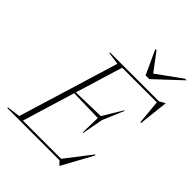

<svg xmlns="http://www.w3.org/2000/svg" viewBox="-309 -1068 1226 1226"><g transform="rotate(45 304.0 -455.0)"><path d="M452.5 24.5 429.5 0H-43L-41.5 -6L48 -18L255 -697L169.5 -709L171.5 -715H612L649.5 -736.5H651.5L629.5 -537H622.5L607.5 -701H294.5L196.5 -380.5L416.5 -386L495.5 -517H500.5L440 -374L413 -231.5H408.5L411.5 -364L193 -369L85 -14H430L564 -187.5L569.5 -184L455.5 24.5ZM642.5 -935 468.5 -772H435L360 -935H370.5L461 -814.5L628 -935Z"/></g></svg>

Font: Newsreader Display ExtraLight
Style: Italic
Weight: 275
Italic angle: -17°
Designer: Hugues Gentile
Foundry: Production Type
Version: Version 1.001